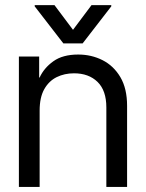

<svg xmlns="http://www.w3.org/2000/svg" viewBox="-20 -739 577 759"><path d="M136.7 -301.8V0H54.7V-515.6H134.8V-432.6H136.7Q153.8 -470.2 190.9 -496.8Q228 -523.4 289.1 -523.4Q341.3 -523.4 385.3 -501.2Q429.2 -479 455.8 -434.1Q482.4 -389.2 482.4 -320.3V0H400.4V-314.5Q400.4 -381.3 365.5 -415.3Q330.6 -449.2 272.5 -449.2Q234.9 -449.2 204.1 -434.1Q173.3 -418.9 155 -386.5Q136.7 -354 136.7 -301.8ZM195.3 -718.8 268.6 -621.1 341.8 -718.8H419.9V-713.9L306.6 -567.4H230.5L117.2 -713.9V-718.8Z"/></svg>

Font: Inter Display V
Style: Regular
Weight: 400
Designer: Rasmus Andersson
Foundry: rsms
Version: Version 3.015;git-src